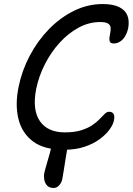

<svg xmlns="http://www.w3.org/2000/svg" viewBox="-20 -731 657 950"><path d="M246 199Q225 199 214 188Q203 177 199.5 160Q196 143 199 126Q203 108 211 81Q219 54 226.5 27Q234 0 237 -15Q239 -27 248.5 -36Q258 -45 271 -50Q284 -55 294 -55Q307 -55 314 -45Q321 -35 316 -14Q310 21 304.5 55Q299 89 295 115Q291 141 288 156Q285 172 273 185.5Q261 199 246 199ZM297 10Q198 10 143 -31.5Q88 -73 71 -143.5Q54 -214 72 -301Q88 -381 127 -455Q166 -529 222 -586.5Q278 -644 346 -677.5Q414 -711 488 -711Q539 -711 569.5 -696Q600 -681 610.5 -654Q621 -627 614 -590Q610 -571 600.5 -554Q591 -537 576 -526.5Q561 -516 543 -516Q528 -516 524 -524Q520 -532 521.5 -544.5Q523 -557 526 -572Q529 -585 527 -596.5Q525 -608 513.5 -615Q502 -622 475 -622Q420 -622 368.5 -594Q317 -566 274.5 -519Q232 -472 202 -413Q172 -354 159 -291Q139 -187 177.5 -131.5Q216 -76 301 -76Q349 -76 382 -86.5Q415 -97 437 -112Q459 -127 473.5 -142.5Q488 -158 498.5 -168Q509 -178 520 -178Q536 -178 542 -167Q548 -156 544 -137Q541 -117 523 -91.5Q505 -66 474 -43Q443 -20 399 -5Q355 10 297 10Z"/></svg>

Font: Shantell Sans
Style: Italic
Weight: 400
Italic angle: -11°
Designer: Stephen Nixon, Anya Danilova, Shantell Martin
Foundry: Arrow Type
Version: Version 1.011;[c5ecc13dd]